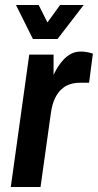

<svg xmlns="http://www.w3.org/2000/svg" viewBox="-20 -743 389 763"><path d="M192.9 -525.9V-445.8Q200.7 -461.9 210.9 -478.3Q221.2 -494.6 234.4 -508.1Q247.6 -521.5 263.9 -529.8Q280.3 -538.1 300.8 -538.1Q312.5 -538.1 321.3 -536.6Q330.1 -535.2 336.4 -533.7Q343.8 -531.7 349.1 -529.8L334 -414.1H295.9Q276.4 -414.1 258.1 -408.2Q239.7 -402.3 224.4 -388.4Q209 -374.5 198 -351.3Q187 -328.1 182.1 -293L141.1 0H22.9L96.2 -525.9ZM133.8 -723.1 168.5 -653.8 218.8 -723.1H312.5L208.5 -587.9H110.8L43.5 -723.1Z"/></svg>

Font: Archivo Narrow
Style: Bold Italic
Weight: 700
Italic angle: -8°
Designer: Hector Gatti
Foundry: Hector Gatti
Version: 1.002; ttfautohint (v0.8)